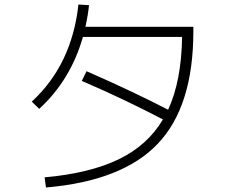

<svg xmlns="http://www.w3.org/2000/svg" viewBox="-20 -804 1040 852"><path d="M184 28 178 -17Q378 -35 506.5 -97Q635 -159 703 -274Q529 -365 343 -445L364 -488Q572 -397 726 -317Q785 -444 788 -640H348Q293 -448 154 -321L121 -353Q299 -517 328 -784L375 -781Q371 -739 359 -685H838V-665Q838 -333 681 -167Q524 -1 184 28Z"/></svg>

Font: Mplus 1p Light
Style: Regular
Weight: 300
Version: Version 1.061